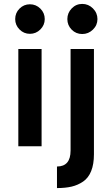

<svg xmlns="http://www.w3.org/2000/svg" viewBox="-20 -752 573 987"><path d="M58.1 -653.8Q58.1 -685.5 80.3 -707.8Q102.5 -730 133.8 -730Q165 -730 187.5 -707.8Q210 -685.5 210 -653.8Q210 -623 187.5 -600.6Q165 -578.1 133.8 -578.1Q102.5 -578.1 80.3 -600.6Q58.1 -623 58.1 -653.8ZM74.2 0V-500H193.8V0ZM272.9 214.8V104Q342.8 104 342.8 22V-500H462.9V41Q462.9 92.3 448.7 127.4Q434.6 162.6 407.5 181.2Q380.4 199.7 348.1 207.3Q315.9 214.8 272.9 214.8ZM481 -653.8Q481 -622.6 457.8 -599.9Q434.6 -577.1 402.8 -577.1Q370.6 -577.1 348.4 -599.6Q326.2 -622.1 326.2 -653.8Q326.2 -685.5 348.6 -708.7Q371.1 -731.9 402.8 -731.9Q434.6 -731.9 457.8 -708.7Q481 -685.5 481 -653.8Z"/></svg>

Font: Human Sans Medium
Style: Regular
Weight: 500
Designer: Tim Radville
Foundry: Continuum
Version: Version 1.000;FEAKit 1.0